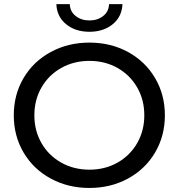

<svg xmlns="http://www.w3.org/2000/svg" viewBox="-20 -918 880 946"><path d="M47.9 -350.1Q47.9 -451.7 96.1 -533.5Q144.4 -615.3 229.9 -661.7Q315.3 -708.1 420.6 -708.1Q525.9 -708.1 610.9 -661.7Q695.9 -615.3 744.1 -533.4Q792.4 -451.6 792.4 -349.9Q792.4 -248.3 744.1 -166.5Q695.9 -84.7 610.7 -38.3Q525.5 8.1 420.6 8.1Q315.3 8.1 229.9 -38.3Q144.4 -84.7 96.1 -166.6Q47.9 -248.4 47.9 -350.1ZM691 -350Q691 -426 655.9 -487.1Q620.9 -548.1 559.2 -583.1Q497.6 -618 420.6 -618Q343.6 -618 281.5 -583.1Q219.4 -548.1 184.4 -487.1Q149.3 -426 149.3 -350Q149.3 -274 184.4 -212.9Q219.4 -151.9 281.5 -116.9Q343.6 -82 420.6 -82Q497.6 -82 559.2 -116.9Q620.9 -151.9 655.9 -212.9Q691 -274 691 -350ZM257.7 -897.6H323.9Q324.9 -861.4 352.6 -839.4Q380.3 -817.3 420.6 -817.3Q460.9 -817.3 488.6 -839.4Q516.3 -861.4 517.3 -897.6H583.4Q580.7 -835.4 535 -798.4Q489.3 -761.4 420.6 -761.4Q351.9 -761.4 306.1 -798.4Q260.4 -835.4 257.7 -897.6Z"/></svg>

Font: iiserrat Thin
Style: Regular
Weight: 100
Designer: Akira Ohta
Foundry: Akira Ohta
Version: Version 1.200;Glyphs 3.3.1 (3343)